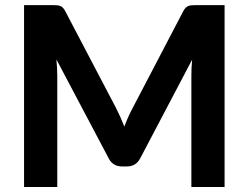

<svg xmlns="http://www.w3.org/2000/svg" viewBox="-20 -746 992 766"><path d="M443 -315Q452 -297.5 460.2 -279Q468.5 -260.5 476 -241Q483.5 -261 492 -280Q500.5 -299 510 -316.5L711.5 -702Q716 -710.5 721 -715.2Q726 -720 731.8 -722.2Q737.5 -724.5 744.8 -725Q752 -725.5 762 -725.5H876V0H743.5V-445.5Q743.5 -459 744.2 -475Q745 -491 746.5 -508L539.5 -114.5Q522.5 -82 487 -82H466Q448.5 -82 435 -90.2Q421.5 -98.5 413.5 -114.5L205 -509Q206.5 -492 207.5 -475.8Q208.5 -459.5 208.5 -445.5V0H76V-725.5H190Q199.5 -725.5 207 -725Q214.5 -724.5 220.2 -722.2Q226 -720 230.8 -715.2Q235.5 -710.5 240 -702L443 -315Z"/></svg>

Font: Lato Heavy
Style: Regular
Weight: 800
Designer: Lukasz Dziedzic
Foundry: tyPoland Lukasz Dziedzic
Version: Version 2.007; 2014-02-27